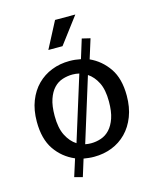

<svg xmlns="http://www.w3.org/2000/svg" viewBox="-116 -771 771 943"><g transform="rotate(-15 269.0 -299.5)"><path d="M358 -568 400 -558 369 -459Q426 -433 462.5 -380Q499 -327 499 -240Q499 -181 481 -134.5Q463 -88 431.5 -56Q400 -24 358 -7.5Q316 9 267 9Q253 9 239.5 7.5Q226 6 214 4L187 91L146 80L174 -8Q113 -34 76 -88Q39 -142 39 -230Q39 -289 57 -335Q75 -381 106.5 -412.5Q138 -444 180 -460.5Q222 -477 271 -477Q299 -477 328 -471ZM268 -409Q242 -409 217 -401Q192 -393 173 -373Q154 -353 142.5 -319.5Q131 -286 131 -235Q131 -173 150.5 -135Q170 -97 200 -78L302 -405Q294 -407 285 -408Q276 -409 268 -409ZM407 -235Q407 -295 388.5 -331.5Q370 -368 341 -387L240 -62Q255 -59 270 -59Q296 -59 321 -67.5Q346 -76 365 -96.5Q384 -117 395.5 -150.5Q407 -184 407 -235ZM257 -556H185L255 -690H358Z"/></g></svg>

Font: Mukta Vaani
Style: Regular
Weight: 400
Designer: Noopur Datye, Girish Dalvi, Yashodeep Gholap, Pallavi Karambelkar
Foundry: Ek Type
Version: Version 2.538;PS 1.000;hotconv 16.6.51;makeotf.lib2.5.65220;